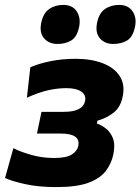

<svg xmlns="http://www.w3.org/2000/svg" viewBox="-34 -751 572 782"><path d="M195.5 11Q122.5 11 67.8 -1.2Q13 -13.5 -13.5 -26L20.5 -147.5Q47 -133.5 92.2 -120.5Q137.5 -107.5 185.5 -107.5Q236.5 -107.5 258.5 -121.8Q280.5 -136 284.5 -155.5Q296 -207 214 -207H116.5L135 -295.5H226.5Q303 -295.5 312.5 -339.5Q317.5 -364 297 -378Q276.5 -392 235.5 -392Q201 -392 162.5 -383.5Q124 -375 75.5 -353L89.5 -477Q123.5 -492 171.5 -501.8Q219.5 -511.5 274 -511.5Q338 -511.5 385 -493.2Q432 -475 454 -440.5Q476 -406 465.5 -357Q457 -314.5 428.8 -292.2Q400.5 -270 363 -259.5L360.5 -248Q378 -242 396.8 -228Q415.5 -214 425.8 -188.2Q436 -162.5 427.5 -121.5Q420 -86 397.8 -55.8Q375.5 -25.5 327.8 -7.2Q280 11 195.5 11ZM427 -572Q392.5 -572 372.8 -595Q353 -618 361.5 -658.5Q369 -697 393.2 -714Q417.5 -731 451.5 -731Q488 -731 505.8 -705Q523.5 -679 516 -642.5Q507.5 -600.5 483.8 -586.2Q460 -572 427 -572ZM200 -572Q165.5 -572 145.5 -595Q125.5 -618 134 -658.5Q142 -697 166 -714Q190 -731 224 -731Q261 -731 278.2 -705Q295.5 -679 288.5 -642.5Q280 -600.5 256.2 -586.2Q232.5 -572 200 -572Z"/></svg>

Font: Commissioner
Style: Bold Italic
Weight: 700
Italic angle: -12°
Designer: Kostas Bartsokas
Foundry: Kostas Bartsokas
Version: Version 1.000; ttfautohint (v1.8.3)